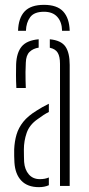

<svg xmlns="http://www.w3.org/2000/svg" viewBox="-20 -767 366 792"><path d="M39.5 -97Q39 -112 38.5 -123.8Q38 -135.5 38.5 -151Q40 -184 48.2 -212Q56.5 -240 76 -264.5Q95.5 -289 131.5 -311Q142 -318 155 -325.2Q168 -332.5 181.5 -339V-305Q171 -300 159.5 -292.5Q148 -285 134.5 -275Q101.5 -252 90 -218.8Q78.5 -185.5 78.5 -150Q78.5 -136 78.8 -122.5Q79 -109 79.5 -99Q82 -67 99 -47.5Q116 -28 144.5 -28Q166 -28 181.5 -35V-3Q164 5 140.5 5Q93.5 5 68 -21.8Q42.5 -48.5 39.5 -97ZM47.5 -404Q46 -433.5 46 -457.2Q46 -481 46.5 -502Q48.5 -550 69.5 -575.2Q90.5 -600.5 139.5 -605V-570.5Q116.5 -567 102 -553Q87.5 -539 86.5 -509Q85.5 -489 85.2 -469.8Q85 -450.5 85.5 -433.8Q86 -417 86.5 -404ZM227.5 0V-504Q227.5 -533.5 218.2 -549.2Q209 -565 185.5 -570V-605Q232 -600.5 249.8 -575Q267.5 -549.5 267.5 -499V0ZM161.5 -747Q215.5 -747 240.8 -719.5Q266 -692 267.5 -640H236Q235.5 -676 216.5 -697.2Q197.5 -718.5 161.5 -718.5Q121 -718.5 104.5 -696.2Q88 -674 87 -640H54.5Q56 -692.5 81.5 -719.8Q107 -747 161.5 -747Z"/></svg>

Font: Big Shoulders Stencil Text SC Thin
Style: Regular
Weight: 100
Designer: Patric King
Foundry: XO Type Co
Version: Version 2.001